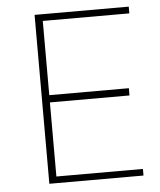

<svg xmlns="http://www.w3.org/2000/svg" viewBox="-49 -693 612 736"><g transform="rotate(-5 257.0 -325.0)"><path d="M473.6 -25.4H140.6V-310.5H446.8V-338.4H140.6V-624H473.6V-649.9H111.3V0H473.6Z"/></g></svg>

Font: Estedad-FD VF
Style: Regular
Weight: 100
Designer: Amin Abedi
Version: Version 7.3